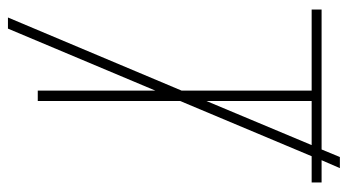

<svg xmlns="http://www.w3.org/2000/svg" viewBox="-216 -584 875 483"><g transform="rotate(90 221.5 -342.5)"><path d="M234 0H208V-296L52 75H24L208 -362V-689H4V-714H356L375 -760H403L383 -714H439V-689H373L234 -358ZM234 -689V-424L345 -689Z"/></g></svg>

Font: Noto Sans SemiCondensed Thin
Style: Regular
Weight: 100
Width: 4
Designer: Monotype Design Team
Foundry: Monotype Imaging Inc.
Version: Version 2.013; ttfautohint (v1.8.4.7-5d5b)